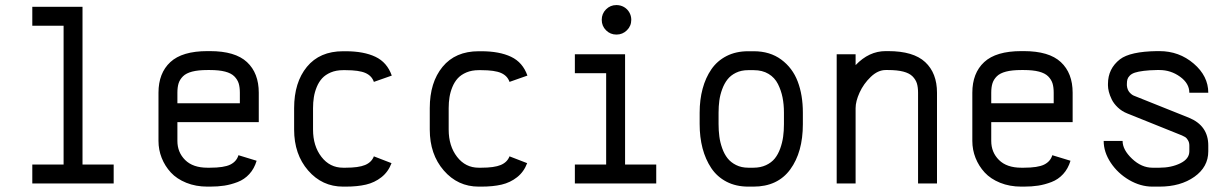

<svg xmlns="http://www.w3.org/2000/svg" viewBox="-20 -710 4764 743"><path d="M105 -683.6H299.3V-73.2H419.9V0H105V-73.2H226.1V-610.4H105Z M908.2 -310.5V-351.1Q908.2 -372.6 903.6 -387.5Q898.9 -402.3 886.7 -414.6Q874.5 -426.8 851.1 -432.9Q827.6 -439 792.5 -439H782.7Q747.1 -439 723.6 -432.9Q700.2 -426.8 688 -414.6Q675.8 -402.3 671.1 -387.5Q666.5 -372.6 666.5 -351.1V-310.5ZM666.5 -237.3V-164.6Q666.5 -120.6 696.5 -90.8Q726.6 -61 782.7 -61H792.5Q846.7 -61 871.1 -73Q895.5 -85 902.8 -109.4L973.1 -87.9Q963.9 -57.1 944.8 -36.4Q925.8 -15.6 899.7 -5.6Q873.5 4.4 848.4 8.3Q823.2 12.2 792.5 12.2H782.7Q737.8 12.2 700.9 -2.7Q664.1 -17.6 641.1 -42.5Q618.2 -67.4 605.7 -98.9Q593.3 -130.4 593.3 -164.6V-351.1Q593.3 -427.2 639.2 -469.7Q685.1 -512.2 782.7 -512.2H792.5Q890.1 -512.2 935.8 -469.7Q981.4 -427.2 981.4 -351.1V-237.3Z M1317.4 -438.5H1307.6Q1280.8 -438.5 1260 -429.7Q1239.3 -420.9 1226.6 -407Q1213.9 -393.1 1205.8 -373.5Q1197.8 -354 1194.6 -334Q1191.4 -314 1191.4 -291.5V-208.5Q1191.4 -145 1223.9 -103Q1256.3 -61 1307.6 -61H1317.4Q1367.7 -61 1392.8 -71.5Q1418 -82 1426.8 -105L1495.1 -78.6Q1482.4 -44.9 1456.1 -24.2Q1429.7 -3.4 1396.2 4.4Q1362.8 12.2 1317.4 12.2H1307.6Q1226.6 12.2 1172.4 -50.3Q1118.2 -112.8 1118.2 -208.5V-291.5Q1118.2 -391.1 1167.7 -451.4Q1217.3 -511.7 1307.6 -511.7H1317.4Q1387.7 -511.7 1432.9 -490.2Q1478 -468.8 1496.1 -417.5L1426.8 -393.1Q1418.9 -416.5 1394.3 -427.5Q1369.6 -438.5 1317.4 -438.5Z M1842.3 -438.5H1832.5Q1805.7 -438.5 1784.9 -429.7Q1764.2 -420.9 1751.5 -407Q1738.8 -393.1 1730.7 -373.5Q1722.7 -354 1719.5 -334Q1716.3 -314 1716.3 -291.5V-208.5Q1716.3 -145 1748.8 -103Q1781.2 -61 1832.5 -61H1842.3Q1892.6 -61 1917.7 -71.5Q1942.9 -82 1951.7 -105L2020 -78.6Q2007.3 -44.9 1981 -24.2Q1954.6 -3.4 1921.1 4.4Q1887.7 12.2 1842.3 12.2H1832.5Q1751.5 12.2 1697.3 -50.3Q1643.1 -112.8 1643.1 -208.5V-291.5Q1643.1 -391.1 1692.6 -451.4Q1742.2 -511.7 1832.5 -511.7H1842.3Q1912.6 -511.7 1957.8 -490.2Q2002.9 -468.8 2021 -417.5L1951.7 -393.1Q1943.8 -416.5 1919.2 -427.5Q1894.5 -438.5 1842.3 -438.5Z M2365.2 -690.4Q2381.3 -690.4 2394.5 -682.9Q2407.7 -675.3 2415.3 -662.1Q2422.9 -648.9 2422.9 -633.3Q2422.9 -609.4 2406 -592.8Q2389.2 -576.2 2365.5 -576.2Q2341.8 -576.2 2325.2 -592.8Q2308.6 -609.4 2308.6 -633.3Q2308.6 -657.2 2325.2 -673.8Q2341.8 -690.4 2365.2 -690.4ZM2204.6 -500H2398.9V-73.2H2519.5V0H2204.6V-73.2H2325.7V-426.8H2204.6Z M2897 -438.5H2875Q2848.6 -438.5 2828.1 -428.5Q2807.6 -418.5 2795.2 -402.6Q2782.7 -386.7 2774.7 -364.7Q2766.6 -342.8 2763.7 -320.8Q2760.7 -298.8 2760.7 -273.9V-230Q2760.7 -204.6 2763.7 -181.9Q2766.6 -159.2 2774.7 -136.5Q2782.7 -113.8 2795.4 -97.7Q2808.1 -81.5 2828.6 -71.3Q2849.1 -61 2876 -61H2895.5Q2922.9 -61 2944.1 -70.8Q2965.3 -80.6 2978.3 -96.7Q2991.2 -112.8 2999.3 -135.3Q3007.3 -157.7 3010.5 -180.4Q3013.7 -203.1 3013.7 -229.5V-274.4Q3013.7 -305.7 3008.3 -332.8Q3002.9 -359.9 2990.5 -384.8Q2978 -409.7 2954.1 -424.1Q2930.2 -438.5 2897 -438.5ZM3086.9 -274.4V-229.5Q3086.9 -121.1 3038.1 -54.4Q2989.3 12.2 2895.5 12.2H2876Q2828.1 12.2 2791.5 -6.8Q2754.9 -25.9 2732.4 -59.6Q2710 -93.3 2698.7 -136.2Q2687.5 -179.2 2687.5 -230V-273.9Q2687.5 -324.2 2699 -366.7Q2710.4 -409.2 2732.9 -441.9Q2755.4 -474.6 2791.7 -493.2Q2828.1 -511.7 2875 -511.7H2897Q2959.5 -511.7 3003.2 -479.5Q3046.9 -447.3 3066.9 -394.8Q3086.9 -342.3 3086.9 -274.4Z M3291 0H3217.8V-500H3291V-458Q3342.8 -512.2 3407.2 -512.2H3417Q3514.6 -512.2 3560.3 -469.7Q3606 -427.2 3606 -351.1V0H3532.7V-351.1Q3532.7 -372.6 3528.1 -387.5Q3523.4 -402.3 3511.2 -414.6Q3499 -426.8 3475.6 -432.9Q3452.1 -439 3417 -439H3407.2Q3377.4 -439 3349.6 -412.4Q3321.8 -385.7 3306.4 -351.8Q3291 -317.9 3291 -291.5Z M4057.6 -310.5V-351.1Q4057.6 -372.6 4053 -387.5Q4048.3 -402.3 4036.1 -414.6Q4023.9 -426.8 4000.5 -432.9Q3977.1 -439 3941.9 -439H3932.1Q3896.5 -439 3873 -432.9Q3849.6 -426.8 3837.4 -414.6Q3825.2 -402.3 3820.6 -387.5Q3815.9 -372.6 3815.9 -351.1V-310.5ZM3815.9 -237.3V-164.6Q3815.9 -120.6 3845.9 -90.8Q3876 -61 3932.1 -61H3941.9Q3996.1 -61 4020.5 -73Q4044.9 -85 4052.2 -109.4L4122.6 -87.9Q4113.3 -57.1 4094.2 -36.4Q4075.2 -15.6 4049.1 -5.6Q4022.9 4.4 3997.8 8.3Q3972.7 12.2 3941.9 12.2H3932.1Q3887.2 12.2 3850.3 -2.7Q3813.5 -17.6 3790.5 -42.5Q3767.6 -67.4 3755.1 -98.9Q3742.7 -130.4 3742.7 -164.6V-351.1Q3742.7 -427.2 3788.6 -469.7Q3834.5 -512.2 3932.1 -512.2H3941.9Q4039.6 -512.2 4085.2 -469.7Q4130.9 -427.2 4130.9 -351.1V-237.3Z M4582.5 -351.1Q4582.5 -387.2 4546.6 -413.1Q4510.7 -439 4466.8 -439H4457Q4427.2 -438.5 4406 -435.8Q4384.8 -433.1 4372.1 -429Q4359.4 -424.8 4352.3 -417.7Q4345.2 -410.6 4343 -403.3Q4340.8 -396 4340.8 -385.3V-379.4Q4342.3 -362.3 4351.3 -352.3Q4360.4 -342.3 4368.7 -339.4L4581.1 -254.4Q4655.8 -223.6 4655.8 -147V-124.5Q4655.8 -64 4602.1 -25.9Q4548.3 12.2 4466.8 12.2H4439.9Q4393.6 12.2 4349.6 -13.4Q4305.7 -39.1 4278.3 -80.3Q4251 -121.6 4251 -164.6H4324.2Q4324.2 -130.4 4360.8 -95.7Q4397.5 -61 4439.9 -61H4466.8Q4512.7 -61 4547.6 -78.1Q4582.5 -95.2 4582.5 -124.5V-147Q4582.5 -158.7 4577.1 -167.5Q4571.8 -176.3 4566.7 -179.4Q4561.5 -182.6 4553.7 -186L4342.3 -271Q4321.3 -279.3 4305.7 -294.2Q4290 -309.1 4282.2 -325.2Q4274.4 -341.3 4271 -355Q4267.6 -368.7 4267.6 -379.4V-385.3Q4267.6 -444.3 4314 -480.5Q4353.5 -510.7 4457 -512.2H4466.8Q4543 -512.2 4599.4 -463.9Q4655.8 -415.5 4655.8 -351.1Z"/></svg>

Font: Anka/Coder Condensed
Style: Regular
Weight: 400
Width: 4
Monospace: yes
Version: Version 1.100